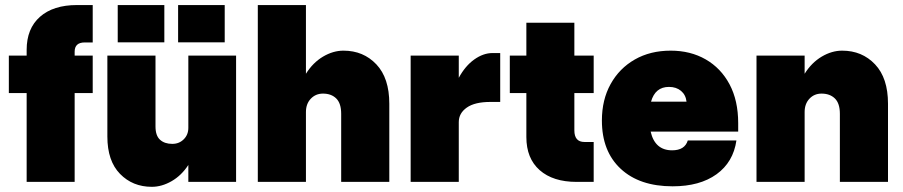

<svg xmlns="http://www.w3.org/2000/svg" viewBox="-20 -720 3574 760"><path d="M15 -351.5V-500H85.5V-522.5Q85.5 -607 138.2 -653.5Q191 -700 284.5 -700H347V-552H315.5Q275.5 -552 275.5 -515.5V-500H347V-351.5H275.5V0H85.5V-351.5Z M685 -700H869.5V-552.5H685ZM446 -700H630.5V-552.5H446ZM595.5 -219.5Q595.5 -183 613.5 -166.8Q631.5 -150.5 662 -150.5Q689 -150.5 707.2 -168.5Q725.5 -186.5 725.5 -214V-500H914.5V0H725.5V-67Q698.5 -25.5 659.5 -3Q620.5 19.5 581 19.5Q505 19.5 455 -31.8Q405 -83 405 -179.5V-500H595.5Z M1330.5 -269.5Q1330.5 -311 1311 -330.2Q1291.5 -349.5 1258.5 -349.5Q1229.5 -349.5 1210.2 -329.2Q1191 -309 1191 -276.5V0H1000.5V-700H1191V-428Q1218.5 -472 1258.5 -495.8Q1298.5 -519.5 1339.5 -519.5Q1418.5 -519.5 1469.8 -465.2Q1521 -411 1521 -309.5V0H1330.5Z M1605.5 -500H1796V-412Q1821.5 -459 1857.2 -484.5Q1893 -510 1929.5 -510H1960V-316.5H1921Q1859.5 -316.5 1827.8 -294.2Q1796 -272 1796 -236.5V0H1605.5Z M2330 -158V0H2262.5Q2169 0 2116.2 -46.5Q2063.5 -93 2063.5 -177.5V-351.5H1998V-500H2063.5V-630H2253.5V-500H2330V-351.5H2253.5V-204Q2253.5 -158 2293.5 -158Z M2362.5 -243Q2362.5 -325 2397 -387.2Q2431.5 -449.5 2492.8 -484.5Q2554 -519.5 2635 -519.5Q2713 -519.5 2773.2 -485Q2833.5 -450.5 2867.8 -386.2Q2902 -322 2902 -232.5V-199H2555.5Q2572.5 -125 2640.5 -125Q2690.5 -125 2702.5 -164H2895Q2882.5 -78 2816.2 -30.2Q2750 17.5 2642.5 17.5Q2511.5 17.5 2437 -51.8Q2362.5 -121 2362.5 -243ZM2628 -376Q2573.5 -376 2557 -317.5H2697.5Q2694.5 -344.5 2675.8 -360.2Q2657 -376 2628 -376Z M3304.5 -269.5Q3304.5 -311 3284.8 -330.2Q3265 -349.5 3232 -349.5Q3203 -349.5 3184 -329.2Q3165 -309 3165 -276.5V0H2974.5V-500H3165V-428Q3192.5 -472 3232.5 -495.8Q3272.5 -519.5 3313.5 -519.5Q3392.5 -519.5 3443.8 -465.2Q3495 -411 3495 -309.5V0H3304.5Z"/></svg>

Font: Overused Grotesk Black
Style: Regular
Weight: 900
Version: Version 0.004